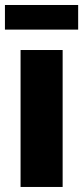

<svg xmlns="http://www.w3.org/2000/svg" viewBox="-25 -742 331 762"><path d="M-5.4 -722.2V-624.5H285.2V-722.2ZM56.6 0H223.6V-543.5H56.6Z"/></svg>

Font: Estedad ExtraBold
Style: Regular
Weight: 800
Designer: Amin Abedi
Version: Version 7.3